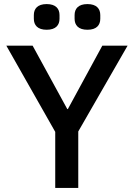

<svg xmlns="http://www.w3.org/2000/svg" viewBox="-20 -922 657 942"><path d="M251 0V-275L11 -698H140L310 -387H313L482 -698H606L364 -277V0ZM209 -776C164 -776 146 -799 146 -830V-848C146 -879 164 -902 209 -902C254 -902 272 -879 272 -848V-830C272 -799 254 -776 209 -776ZM409 -776C364 -776 346 -799 346 -830V-848C346 -879 364 -902 409 -902C454 -902 472 -879 472 -848V-830C472 -799 454 -776 409 -776Z"/></svg>

Font: Plexus Sans Medium
Style: Regular
Weight: 500
Version: Version 2.001;PS 002.001;hotconv 1.0.70;makeotf.lib2.5.58329